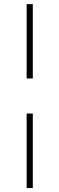

<svg xmlns="http://www.w3.org/2000/svg" viewBox="-20 -827 293 946"><path d="M141.6 -267.6V99.6H111.3V-267.6ZM141.6 -440.4H111.3V-806.6H141.6Z"/></svg>

Font: Pretendard GOV Thin
Style: Regular
Weight: 100
Designer: Base glyphs from Inter by Rasmus Andersson; Hangeul glyphs from Noto Sans CJK(Source Han Sans) by Jang Soo-young and Kan
Foundry: Kil Hyung-jin
Version: Version 1.309